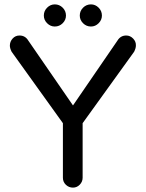

<svg xmlns="http://www.w3.org/2000/svg" viewBox="-20 -879 664 876"><path d="M230 -758Q210 -758 195 -773Q180 -788 180 -808Q180 -829 195 -844Q210 -859 230 -859Q251 -859 266 -844Q281 -829 281 -808Q281 -788 266 -773Q251 -758 230 -758ZM395 -758Q374 -758 359 -773Q344 -788 344 -808Q344 -829 359 -844Q374 -859 395 -859Q415 -859 430 -844Q445 -829 445 -808Q445 -788 430 -773Q415 -758 395 -758ZM313 -23Q294 -23 280.5 -36Q267 -49 267 -68V-317L33 -643Q25 -659 25 -671Q25 -689 37.5 -703Q50 -717 69 -717Q95 -717 109 -694L313 -398L516 -694Q530 -717 556 -717Q574 -717 587.5 -703Q601 -689 600 -671Q600 -659 592 -643L357 -317V-68Q357 -50 344 -36.5Q331 -23 313 -23Z"/></svg>

Font: Huninn
Style: Regular
Weight: 400
Designer: justfont
Foundry: justfont
Version: Version 1.003